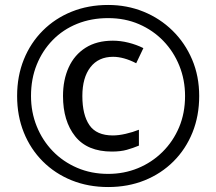

<svg xmlns="http://www.w3.org/2000/svg" viewBox="-20 -810 872 774"><path d="M431 -199Q332 -199 283 -260.5Q234 -322 234 -423Q234 -488 257 -538.5Q280 -589 325 -617.5Q370 -646 435 -646Q466 -646 498 -638Q530 -630 558 -616L529 -555Q504 -568 480.5 -574.5Q457 -581 436 -581Q377 -581 344.5 -539Q312 -497 312 -423Q312 -347 340.5 -305.5Q369 -264 435 -264Q458 -264 486.5 -270.5Q515 -277 540 -287V-223Q516 -213 491 -206Q466 -199 431 -199ZM416 -56Q336 -56 269 -83Q202 -110 152.5 -159.5Q103 -209 76 -276Q49 -343 49 -423Q49 -503 76 -570Q103 -637 152.5 -686.5Q202 -736 269 -763Q336 -790 416 -790Q492 -790 558.5 -763Q625 -736 675.5 -686.5Q726 -637 754.5 -570Q783 -503 783 -423Q783 -343 756 -276Q729 -209 679.5 -159.5Q630 -110 563 -83Q496 -56 416 -56ZM416 -109Q480 -109 536 -132Q592 -155 635 -197.5Q678 -240 702 -297Q726 -354 726 -423Q726 -488 703 -545Q680 -602 638.5 -645Q597 -688 540.5 -712.5Q484 -737 416 -737Q348 -737 291 -714Q234 -691 192.5 -648.5Q151 -606 128 -549Q105 -492 105 -423Q105 -358 128 -301Q151 -244 192.5 -201Q234 -158 291 -133.5Q348 -109 416 -109Z"/></svg>

Font: Noto Sans Malayalam UI
Style: Regular
Weight: 400
Designer: Jelle Bosma - Monotype Design Team
Foundry: Monotype Imaging Inc.
Version: Version 2.104